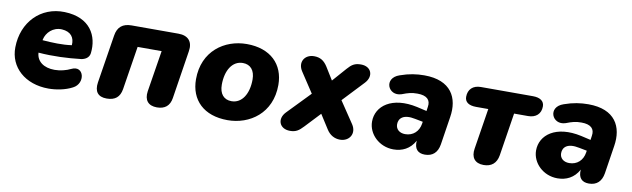

<svg xmlns="http://www.w3.org/2000/svg" viewBox="-37 -876 4148 1260"><g transform="rotate(10 2037.0 -246.0)"><path d="M299 11C349 11 410 0 457 -25C533 -63 505 -182 424 -142C394 -127 354 -117 317 -117C245 -117 197 -152 194 -210C291 -202 390 -207 476 -217C499 -220 529 -233 533 -266C547 -382 489 -497 317 -502C158 -507 40 -387 38 -218C36 -86 142 11 299 11ZM206 -295 207 -301C217 -346 259 -390 319 -387C380 -383 405 -347 401 -296C339 -287 272 -290 206 -295Z M686 9C743 9 773 -17 782 -70L828 -360H988L944 -85C935 -25 963 9 1021 9C1074 9 1106 -17 1114 -70L1164 -390C1175 -455 1142 -492 1077 -492H765C706 -492 672 -465 663 -406L612 -85C603 -25 627 9 686 9Z M1492 11C1640 11 1781 -86 1781 -274C1781 -412 1689 -503 1531 -503C1383 -503 1242 -406 1242 -218C1242 -80 1333 11 1492 11ZM1496 -116C1445 -116 1415 -151 1415 -212C1415 -307 1457 -376 1527 -376C1578 -376 1608 -341 1608 -280C1608 -185 1566 -116 1496 -116Z M1908 9C1947 9 1967 -5 1996 -36L2091 -137L2151 -43C2173 -8 2205 9 2241 9C2303 9 2340 -48 2302 -105L2206 -248L2338 -388C2385 -438 2362 -501 2292 -501C2251 -501 2231 -488 2203 -456L2122 -364L2070 -448C2047 -484 2021 -501 1980 -501C1917 -501 1882 -445 1920 -388L2007 -256L1861 -105C1813 -55 1837 9 1908 9Z M2597 11C2655 11 2707 -13 2739 -72C2734 -17 2760 9 2806 9C2858 9 2890 -20 2899 -76L2928 -263C2949 -393 2893 -503 2714 -503C2663 -503 2613 -496 2554 -475C2452 -441 2501 -326 2588 -355C2630 -371 2651 -377 2690 -377C2753 -377 2780 -350 2772 -303L2768 -275L2703 -290C2530 -328 2428 -249 2428 -145C2428 -62 2502 11 2597 11ZM2593 -156C2593 -196 2624 -228 2704 -211L2756 -201L2754 -188C2746 -136 2709 -101 2656 -101C2619 -101 2593 -122 2593 -156Z M3198 9C3250 9 3283 -18 3292 -72L3337 -358H3430C3482 -358 3515 -387 3515 -437C3515 -472 3488 -492 3439 -492H3092C3040 -492 3008 -462 3008 -412C3008 -377 3035 -358 3084 -358H3165L3122 -87C3112 -28 3139 9 3198 9Z M3690 11C3748 11 3800 -13 3832 -72C3827 -17 3853 9 3899 9C3951 9 3983 -20 3992 -76L4021 -263C4042 -393 3986 -503 3807 -503C3756 -503 3706 -496 3647 -475C3545 -441 3594 -326 3681 -355C3723 -371 3744 -377 3783 -377C3846 -377 3873 -350 3865 -303L3861 -275L3796 -290C3623 -328 3521 -249 3521 -145C3521 -62 3595 11 3690 11ZM3686 -156C3686 -196 3717 -228 3797 -211L3849 -201L3847 -188C3839 -136 3802 -101 3749 -101C3712 -101 3686 -122 3686 -156Z"/></g></svg>

Font: SN Pro Heavy
Style: Italic
Weight: 800
Italic angle: -9°
Designer: Tobias Whetton
Foundry: Supernotes
Version: Version 1.001;Glyphs 3.2 (3249)